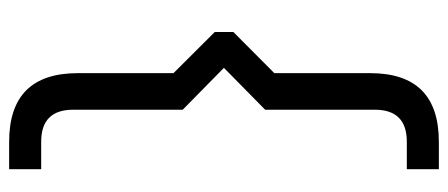

<svg xmlns="http://www.w3.org/2000/svg" viewBox="-300 -500 980 420"><g transform="rotate(90 190.0 -290.0)"><path d="M50 -269.8V-310.5L140 -400.1V-609.8Q140 -760 290.1 -760H350.1V-689.9H290Q220 -689.9 220 -619.8V-380L128.4 -289.8L220 -199.7V39.8Q220 109.9 290 109.9H350.1V180H290.1Q140 180 140 29.8V-179.5Z"/></g></svg>

Font: Oxanium ExtraLight
Style: Regular
Weight: 200
Designer: Severin Meyer
Version: Version 2.000